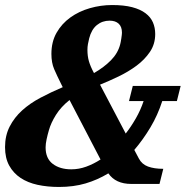

<svg xmlns="http://www.w3.org/2000/svg" viewBox="-25 -730 737 762"><path d="M209 12Q163 12 124 3.5Q85 -5 56.5 -24Q28 -43 11.5 -73Q-5 -103 -5 -146Q-5 -192 13.5 -228Q32 -264 63 -292Q94 -320 135.5 -342Q177 -364 224 -384L218 -396Q201 -430 190 -455.5Q179 -481 179 -516Q179 -564 199.5 -600Q220 -636 254 -660.5Q288 -685 331.5 -697.5Q375 -710 420 -710Q467 -710 499.5 -701.5Q532 -693 552.5 -677.5Q573 -662 582 -641Q591 -620 591 -595Q591 -555 570 -524Q549 -493 516.5 -469Q484 -445 445.5 -426.5Q407 -408 372 -394L474 -200Q495 -227 514 -260Q533 -293 545 -329H487L502 -389H692L677 -329H619Q601 -273 572 -224.5Q543 -176 508 -135L526 -101Q538 -78 562.5 -69Q587 -60 623 -60L608 0H496Q434 0 405 -42Q362 -16 314.5 -2Q267 12 209 12ZM348 -440Q388 -463 415.5 -491Q443 -519 452 -554Q454 -561 456.5 -577.5Q459 -594 459 -600Q459 -624 446 -636Q433 -648 410 -648Q381 -648 359.5 -630.5Q338 -613 329 -578Q326 -566 324 -555Q322 -544 322 -532Q322 -507 328 -486.5Q334 -466 348 -440ZM258 -58Q288 -58 317 -68.5Q346 -79 374 -97L251 -333Q217 -306 197 -274Q177 -242 169 -213Q164 -196 160 -177.5Q156 -159 156 -145Q156 -101 184.5 -79.5Q213 -58 258 -58Z"/></svg>

Font: IBM Plex Serif
Style: Bold Italic
Weight: 700
Italic angle: -14°
Designer: Mike Abbink, Paul van der Laan, Pieter van Rosmalen
Foundry: Bold Monday
Version: Version 3.001